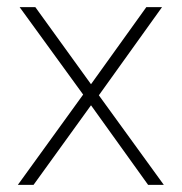

<svg xmlns="http://www.w3.org/2000/svg" viewBox="-20 -518 509 538"><path d="M395 0 235 -223 74 0H30L213 -253L35 -498H79L235 -282L390 -498H434L257 -251L439 0Z"/></svg>

Font: Chakra Petch ExtraLight
Style: Regular
Weight: 275
Designer: Katatrad Aksorn Co.,Ltd.
Foundry: Cadson Demak Co.,Ltd.
Version: Version 1.000; ttfautohint (v1.6)